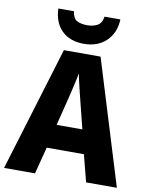

<svg xmlns="http://www.w3.org/2000/svg" viewBox="-100 -1015 849 1088"><g transform="rotate(10 324.5 -471.5)"><path d="M472 0 432 -155H218L178 0H0L218 -716H429L649 0ZM360 -448Q355 -468 348 -496Q341 -524 334.5 -552.5Q328 -581 324 -601Q321 -581 314.5 -552.5Q308 -524 301.5 -496Q295 -468 290 -448L251 -292H399ZM503 -943Q500 -865 451 -818Q402 -771 323 -771Q242 -771 195.5 -816.5Q149 -862 146 -943H236Q241 -903 263.5 -890.5Q286 -878 324 -878Q356 -878 381 -891Q406 -904 412 -943Z"/></g></svg>

Font: Noto Sans SemiCondensed ExtraBold
Style: Regular
Weight: 800
Width: 4
Designer: Monotype Design Team
Foundry: Monotype Imaging Inc.
Version: Version 2.013; ttfautohint (v1.8.4.7-5d5b)